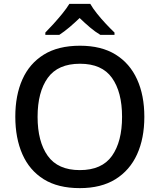

<svg xmlns="http://www.w3.org/2000/svg" viewBox="-20 -961 824 991"><path d="M725 -358Q725 -247 687.5 -164.5Q650 -82 576 -36Q502 10 392 10Q279 10 205.5 -36Q132 -82 95.5 -165Q59 -248 59 -359Q59 -469 95.5 -551Q132 -633 206 -679Q280 -725 393 -725Q503 -725 576.5 -679.5Q650 -634 687.5 -551.5Q725 -469 725 -358ZM174 -358Q174 -230 226.5 -156.5Q279 -83 392 -83Q506 -83 558 -156.5Q610 -230 610 -358Q610 -486 558 -559Q506 -632 393 -632Q279 -632 226.5 -559Q174 -486 174 -358ZM446 -941Q459 -918 481 -890.5Q503 -863 527.5 -837Q552 -811 571 -793V-781H498Q471 -797 444.5 -819.5Q418 -842 391 -868Q364 -842 338 -820Q312 -798 286 -781H214V-793Q233 -812 256.5 -838Q280 -864 302 -891Q324 -918 338 -941Z"/></svg>

Font: Noto Sans Meetei Mayek Medium
Style: Regular
Weight: 500
Designer: Monotype Design Team and Neelakash Kshetrimayum
Foundry: Monotype Imaging Inc.
Version: Version 2.002; ttfautohint (v1.8.4.7-5d5b)